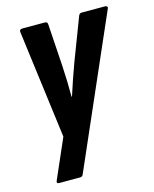

<svg xmlns="http://www.w3.org/2000/svg" viewBox="-105 -565 659 821"><g transform="rotate(-15 225.0 -154.5)"><path d="M54 185Q48 185 46 181.5Q44 178 47 172L123 -2L61 -481Q60 -488 63.5 -491Q67 -494 73 -494H173Q185 -494 185 -481L197 -295Q199 -262 200 -227.5Q201 -193 201 -158H203Q214 -193 226 -227.5Q238 -262 250 -295L321 -481Q325 -494 335 -494H440Q445 -494 448 -490.5Q451 -487 448 -481L162 173Q158 185 148 185Z"/></g></svg>

Font: Sofia Sans Condensed ExtraBold
Style: Italic
Weight: 800
Italic angle: -9°
Version: Version 4.100